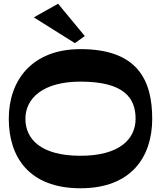

<svg xmlns="http://www.w3.org/2000/svg" viewBox="-20 -990 864 1028"><path d="M795 -354C795 -560 717 -727 411 -727C151 -727 27 -560 27 -354C27 -149 136 18 411 18C682 18 795 -149 795 -354ZM706 -354C706 -245 619 -156 411 -156C199 -156 116 -245 116 -354C116 -464 211 -553 411 -553C646 -553 706 -464 706 -354ZM291 -970 161 -897 381 -759 434 -797Z"/></svg>

Font: Peralta
Style: Regular
Weight: 400
Designer: Astigmatic (AOETI)
Foundry: Astigmatic (AOETI)
Version: Version 1.000